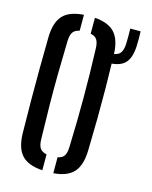

<svg xmlns="http://www.w3.org/2000/svg" viewBox="-121 -885 767 970"><g transform="rotate(15 263.0 -399.5)"><path d="M195.5 6.5Q120 1.5 86.5 -35.2Q53 -72 51.5 -149.5Q50 -244 49.5 -323Q49 -402 49.5 -480.2Q50 -558.5 51.5 -650.5Q53 -728 86.5 -764.8Q120 -801.5 195.5 -806.5V-723.5Q170.5 -718.5 160.2 -702.5Q150 -686.5 149.5 -654.5Q147 -561 146 -481.8Q145 -402.5 146 -322.5Q147 -242.5 149.5 -145.5Q150 -113 160.2 -97.2Q170.5 -81.5 195.5 -76.5ZM253 6.5V-77Q277.5 -81.5 287.2 -97.2Q297 -113 297.5 -145.5Q300 -217 301 -279Q302 -341 302 -400Q302 -459 301 -521Q300 -583 297.5 -654.5Q297 -686.5 287.2 -702.5Q277.5 -718.5 253 -723V-806.5Q325.5 -801 358.5 -764Q391.5 -727 393.5 -650.5Q396 -558.5 396.8 -480Q397.5 -401.5 396.8 -322.5Q396 -243.5 393.5 -149.5Q391.5 -72.5 358.5 -35.8Q325.5 1 253 6.5ZM370.5 -603.5Q354 -603.5 341.5 -605.5V-653Q357 -651.5 370.5 -652Q408.5 -653.5 423 -668.2Q437.5 -683 439.5 -719Q440.5 -736.5 440.2 -761Q440 -785.5 439.5 -800H493.5Q494.5 -784 494.5 -759.8Q494.5 -735.5 493.5 -719.5Q490 -657 461.8 -630.2Q433.5 -603.5 370.5 -603.5Z"/></g></svg>

Font: Big Shoulders Stencil Text SemiBold
Style: Regular
Weight: 600
Designer: Patric King
Foundry: XO Type Co
Version: Version 1.000